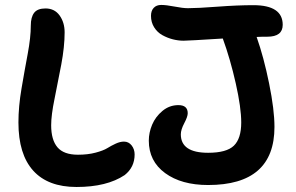

<svg xmlns="http://www.w3.org/2000/svg" viewBox="-20 -722 1193 773"><path d="M817.9 22.9Q710.4 22.9 644.8 -25.1Q579.1 -73.2 579.1 -155.8Q579.1 -188 592.5 -220Q606 -252 634 -275.4Q662.1 -298.8 698.2 -298.8Q735.8 -298.8 735.8 -266.1Q735.8 -252.4 721.9 -226.1Q708 -199.7 708 -181.2Q708 -106.9 817.9 -106.9Q892.1 -106.9 921.6 -135.5Q951.2 -164.1 951.2 -229Q951.2 -288.6 929.2 -386.2Q907.2 -483.9 877 -566.9Q737.3 -558.1 719.2 -558.1Q697.8 -558.1 675.8 -563.7Q653.8 -569.3 633.5 -580.6Q613.3 -591.8 600.6 -612.1Q587.9 -632.3 587.9 -658.2Q587.9 -678.7 598.9 -690.4Q609.9 -702.1 628.9 -702.1Q648.9 -702.1 682.6 -695.6Q716.3 -689 736.8 -689Q774.9 -689 855.7 -695.1Q936.5 -701.2 1000 -701.2Q1118.2 -701.2 1118.2 -622.1Q1118.2 -574.2 1056.2 -574.2Q1028.3 -574.2 1013.2 -573.2Q1042 -491.7 1063.5 -385.7Q1085 -279.8 1085 -210.9Q1085 22.9 817.9 22.9ZM288.1 30.8Q172.9 30.8 113.5 -35.2Q54.2 -101.1 54.2 -229Q54.2 -293 66.7 -366Q79.1 -439 91.6 -505.4Q104 -571.8 104 -619.1Q104 -652.8 117.4 -670.4Q130.9 -688 163.1 -688Q199.7 -688 220 -659.7Q240.2 -631.3 240.2 -591.8Q240.2 -534.2 226.6 -461.7Q212.9 -389.2 199.5 -323.7Q186 -258.3 186 -217.8Q186 -158.7 211.4 -128.9Q236.8 -99.1 293.9 -99.1Q333.5 -99.1 364.7 -107.4Q396 -115.7 411.9 -125.5Q427.7 -135.3 445.6 -143.6Q463.4 -151.9 479 -151.9Q498 -151.9 510 -136.5Q522 -121.1 522 -100.1Q522 -48.8 481.9 -17.1Q410.2 30.8 288.1 30.8Z"/></svg>

Font: Shantell Sans Bouncy
Style: Regular
Weight: 600
Designer: Stephen Nixon, Anya Danilova, Shantell Martin
Foundry: Arrow Type
Version: Version 1.006;[9816181b4]